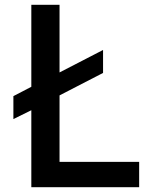

<svg xmlns="http://www.w3.org/2000/svg" viewBox="-20 -783 616 803"><path d="M562 0H111V-322L36 -285V-381L111 -420V-763H229V-480L411 -574V-478L229 -384V-106H562Z"/></svg>

Font: Open Sauce One Medium
Style: Regular
Weight: 500
Designer: Alfredo Marco Pradil
Foundry: Creative Sauce Fz LLC
Version: Version 1.477